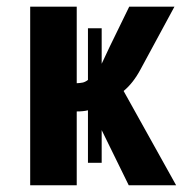

<svg xmlns="http://www.w3.org/2000/svg" viewBox="-20 -548 541 568"><path d="M69.3 -528.3H207V-301.8Q216.8 -302.2 224.4 -303.7Q231.9 -305.2 240.2 -311.5V-464.4H280.8V-359.4L304.7 -410.2L362.3 -528.3H496.1L395.5 -342.3Q374 -302.2 345.7 -278.8L501 0H360.8L280.8 -163.1V-66.4H240.2V-221.7Q226.6 -218.3 207 -218.3V0H69.3Z"/></svg>

Font: Liberation Sans
Style: Bold
Weight: 700
Designer: Steve Matteson
Foundry: Ascender Corporation
Version: Version 2.1.5